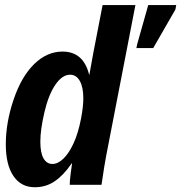

<svg xmlns="http://www.w3.org/2000/svg" viewBox="-20 -745 730 774"><path d="M261.2 0V-3.9Q261.2 -14.6 264.6 -43.5Q268.1 -72.3 270.5 -85.9H268.6Q235.8 -38.1 200.4 -14.2Q165 9.8 120.1 9.8Q64.9 9.8 34.2 -35.4Q3.4 -80.6 3.4 -163.1Q3.4 -251 34.9 -343.8Q66.4 -436.5 117.9 -486.8Q169.4 -537.1 231.9 -537.1Q316.4 -537.1 339.4 -443.8H340.3L356 -530.8L393.6 -724.6H525.9L407.7 -115.2Q401.9 -86.4 389.2 0ZM315.9 -349.1Q315.9 -393.1 301.8 -418.5Q287.6 -443.8 262.7 -443.8Q231 -443.8 203.4 -403.8Q175.8 -363.8 159.2 -293Q142.6 -222.2 142.6 -173.8Q142.6 -128.9 155.5 -106.4Q168.5 -84 191.4 -84Q213.4 -84 235.8 -105.7Q258.3 -127.4 276.9 -168Q295.4 -208.5 306.6 -266.6Q315.9 -314.5 315.9 -349.1ZM529.8 -551.3 533.2 -567.4 577.6 -724.6H690.4L687 -706.5L597.7 -551.3Z"/></svg>

Font: Liberation Mono
Style: Bold Italic
Weight: 700
Italic angle: -12°
Monospace: yes
Designer: Steve Matteson
Foundry: Ascender Corporation
Version: Version 2.1.5